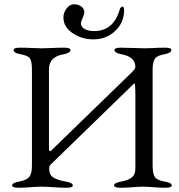

<svg xmlns="http://www.w3.org/2000/svg" viewBox="-20 -877 843 902"><path d="M210 -551V-181Q210 -170 213 -167.5Q216 -165 221 -170L601 -539Q616 -554 616 -562Q616 -610 551 -622Q518 -628 518 -642Q518 -653 547 -653Q575 -653 608.5 -651.5Q642 -650 663 -650Q679 -650 703 -651.5Q727 -653 756 -653Q785 -653 785 -642Q785 -628 752 -622Q717 -616 707 -600Q697 -584 697 -552V-100Q697 -61 707.5 -45.5Q718 -30 754 -24Q787 -18 787 -6Q787 5 758 5Q729 5 700 2.5Q671 0 652 0Q632 0 603 2.5Q574 5 545 5Q516 5 516 -6Q516 -18 549 -24Q583 -30 599.5 -43.5Q616 -57 616 -85V-434Q616 -485 612 -485Q610 -485 606 -481L218 -104Q211 -97 211 -85Q211 -56 230 -43.5Q249 -31 289 -24Q322 -18 322 -6Q322 5 293 5Q265 5 231.5 2.5Q198 0 176 0Q156 0 125 2.5Q94 5 66 5Q37 5 37 -6Q37 -18 70 -24Q106 -31 118 -46.5Q130 -62 130 -99V-551Q130 -588 121 -602Q112 -616 77 -622Q44 -628 44 -642Q44 -653 73 -653Q102 -653 130 -651.5Q158 -650 176 -650Q195 -650 224 -651.5Q253 -653 282 -653Q311 -653 311 -642Q311 -628 278 -622Q210 -610 210 -551ZM278 -795Q278 -818 293 -837.5Q308 -857 328 -857Q346 -857 361 -847Q376 -837 376 -819Q376 -809 368 -792Q360 -775 360 -767Q360 -752 376.5 -741.5Q393 -731 422 -731Q514 -731 543 -834Q544 -839 548.5 -842.5Q553 -846 555 -846Q563 -846 563 -829Q563 -771 521 -731.5Q479 -692 419 -692Q365 -692 321.5 -721Q278 -750 278 -795Z"/></svg>

Font: EB Garamond 08
Style: Regular
Weight: 400
Version: Version 0.016 ; ttfautohint (v1.5)